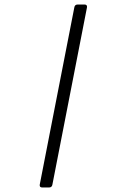

<svg xmlns="http://www.w3.org/2000/svg" viewBox="-20 -701 538 850"><path d="M309 -668Q311 -681 324 -681H354Q367 -681 365 -668L212 116Q210 129 197 129H167Q154 129 156 116Z"/></svg>

Font: Young Serif Light
Style: Italic
Weight: 300
Italic angle: -10.979°
Designer: Bastien Sozeau
Foundry: NBR — Bastien Sozeau
Version: Version 5.001